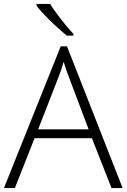

<svg xmlns="http://www.w3.org/2000/svg" viewBox="-20 -951 640 971"><path d="M172.9 -296.9H428.2L331.1 -554.2Q318.8 -584.5 301.8 -638.2Q288.6 -591.3 272.9 -553.2ZM444.8 -252H154.8L55.2 0H0L287.1 -716.8H318.8L600.1 0H543.9ZM351.6 -771H317.9Q270.5 -809.6 225.6 -854.5Q180.7 -899.4 164.6 -922.9V-931.2H233.9Q247.1 -907.7 282.2 -861.8Q317.4 -815.9 351.6 -778.8Z"/></svg>

Font: OpenSans-Light
Style: Regular
Weight: 300
Foundry: Ascender Corporation
Version: Version 1.10